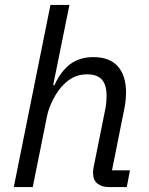

<svg xmlns="http://www.w3.org/2000/svg" viewBox="-20 -760 605 780"><path d="M36 0 185 -740H262L196 -414H201Q228 -472 266 -500Q304 -528 359 -528Q426 -528 459 -490Q492 -452 492 -385Q492 -371 490.5 -354Q489 -337 485 -318L435 -68H508L495 0H422Q394 0 376 -14Q358 -28 358 -58Q358 -63 358.5 -67.5Q359 -72 360 -79L408 -318Q411 -333 412 -347.5Q413 -362 413 -371Q413 -415 394 -436.5Q375 -458 334 -458Q306 -458 283 -448Q260 -438 239 -417Q214 -392 195.5 -355.5Q177 -319 171 -288L113 0Z"/></svg>

Font: IBM Plex Sans Var
Style: Italic
Weight: 400
Italic angle: -11.31°
Designer: Mike Abbink, Paul van der Laan, Pieter van Rosmalen
Foundry: Bold Monday
Version: Version 1.001